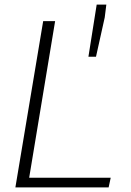

<svg xmlns="http://www.w3.org/2000/svg" viewBox="-20 -816 571 836"><path d="M168 -724H220L107 -42H462L453 0H47ZM401 -796H443L436 -740L398 -569H365Z"/></svg>

Font: Nebula Sans Light
Style: Regular
Weight: 300
Italic angle: -9°
Designer: Paul D. Hunt for Adobe (as Source Sans)
Foundry: Nebula Entertainment & Broadcasting LLC
Version: Version 1.010